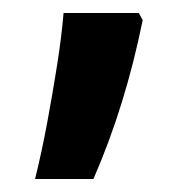

<svg xmlns="http://www.w3.org/2000/svg" viewBox="-20 -143 294 296"><path d="M200 -112Q173 21 124 133H34Q44 93 52.5 47.5Q61 2 68 -42.5Q75 -87 78 -123H194Z"/></svg>

Font: Noto Sans Ethiopic Condensed SemiBold
Style: Regular
Weight: 600
Width: 3
Designer: Monotype Design Team
Foundry: Monotype Imaging Inc.
Version: Version 2.102; ttfautohint (v1.8.4.7-5d5b)